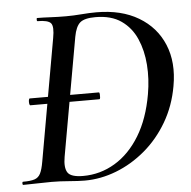

<svg xmlns="http://www.w3.org/2000/svg" viewBox="-48 -675 724 727"><g transform="rotate(-5 314.0 -311.5)"><path d="M65 -298Q62 -298 61 -304.5Q60 -311 61 -317.5Q62 -324 65 -324H327Q330 -324 330.5 -317.5Q331 -311 330.5 -304.5Q330 -298 327 -298ZM246 4Q222 4 186.5 1Q151 -2 120 -2Q88 -2 61.5 -1Q35 0 12 0Q9 0 9 -6Q9 -12 12 -12Q41 -12 56 -17Q71 -22 78.5 -37Q86 -52 91 -81L173 -544Q181 -587 170.5 -600Q160 -613 119 -613Q117 -613 117 -619Q117 -625 119 -625Q142 -625 169.5 -623.5Q197 -622 229 -622Q257 -622 287.5 -624.5Q318 -627 344 -627Q439 -627 504.5 -588Q570 -549 598.5 -480.5Q627 -412 611 -323Q598 -249 562.5 -188.5Q527 -128 476 -85Q425 -42 365.5 -19Q306 4 246 4ZM241 -14Q306 -14 362 -47.5Q418 -81 457 -145Q496 -209 512 -301Q522 -358 518 -412.5Q514 -467 494.5 -511.5Q475 -556 437 -582.5Q399 -609 339 -609Q297 -609 280.5 -594.5Q264 -580 257 -542L177 -92Q170 -52 182 -33Q194 -14 241 -14Z"/></g></svg>

Font: Cormorant Garamond Light SemiBold
Style: Italic
Weight: 600
Italic angle: -10°
Version: Version 4.001